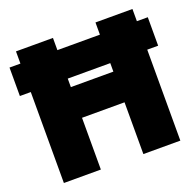

<svg xmlns="http://www.w3.org/2000/svg" viewBox="-125 -844 998 976"><g transform="rotate(-20 374.0 -356.0)"><path d="M0 -492H59V0H259V-280H489V0H689V-492H748V-646H689V-712H489V-646H259V-712H59V-646H0ZM259 -446V-492H489V-446Z"/></g></svg>

Font: MV Cash Black
Style: Regular
Weight: 900
Designer: Rodrigo Fuenzalida
Foundry: fragTYPE
Version: Version 1.100;Glyphs 3.1.2 (3151)